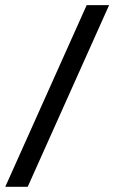

<svg xmlns="http://www.w3.org/2000/svg" viewBox="-50 -698 438 736"><path d="M282.2 -678.2H368.2L56.2 18.1H-29.8Z"/></svg>

Font: Accordance
Style: Bold-Italic
Weight: 700
Italic angle: -11°
Version: Version 1.2 (build January 31, 2020) Miklal Software Solutio